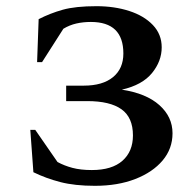

<svg xmlns="http://www.w3.org/2000/svg" viewBox="-20 -591 632 621"><path d="M292 -571Q350 -571 398 -555.5Q446 -540 474.5 -510Q503 -480 503 -438Q503 -393 471.5 -354.5Q440 -316 374 -301Q453 -289 495.5 -251Q538 -213 538 -160Q538 -110 506 -72Q474 -34 417.5 -12Q361 10 287 10Q222 10 175.5 -2Q129 -14 88 -34L78 -171H94L166 -67Q188 -55 214.5 -48Q241 -41 277 -41Q342 -41 376 -71Q410 -101 410 -153Q410 -211 373 -237.5Q336 -264 262 -264H194V-314H251Q312 -314 345.5 -341.5Q379 -369 379 -418Q379 -520 274 -520Q249 -520 227 -515Q205 -510 185 -498L116 -390H100L105 -529Q142 -548 183 -559.5Q224 -571 292 -571Z"/></svg>

Font: Spectral SC SemiBold
Style: Regular
Weight: 600
Designer: Jean-Baptiste Levee
Foundry: Production Type
Version: Version 2.001